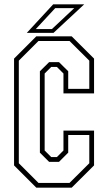

<svg xmlns="http://www.w3.org/2000/svg" viewBox="-20 -868 500 888"><path d="M148 0 45 -103V-597L148 -700H311.5L415 -597V-436H273.5V-528L243 -558.5H217L186.5 -528V-172L217 -141.5H243L273.5 -172V-264H415V-103L311.5 0ZM158 -22H301.5L393 -113V-243.5H295.5V-162L253 -119.5H207L164.5 -162V-538.5L207 -580.5H253L295.5 -538.5V-457H393V-587.5L301.5 -678.5H158L67 -587.5V-113ZM104 -716 226 -848H369.5L227.5 -716ZM145.5 -733.5H220L323.5 -830.5H235.5Z"/></svg>

Font: Tourney Condensed ExtraLight
Style: Regular
Weight: 200
Width: 3
Designer: Tyler Finck
Foundry: Etcetera Type Co
Version: Version 1.010; ttfautohint (v1.8.3)